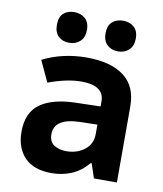

<svg xmlns="http://www.w3.org/2000/svg" viewBox="-85 -826 770 906"><g transform="rotate(10 300.0 -373.5)"><path d="M505 -684Q505 -721 484 -739Q463 -757 432 -757Q401 -757 380.5 -739.5Q360 -722 360 -684Q360 -648 380.5 -629Q401 -610 432 -610Q463 -610 484 -629Q505 -648 505 -684ZM271 -684Q271 -721 250 -739Q229 -757 198 -757Q167 -757 147 -739.5Q127 -722 127 -684Q127 -647 147 -628.5Q167 -610 198 -610Q229 -610 250 -629Q271 -648 271 -684ZM191 -171Q191 -248 314 -251L397 -253V-208Q397 -160 361 -132Q325 -104 274 -104Q239 -104 215 -119.5Q191 -135 191 -171ZM398 -69H402L425 0H535V-364Q535 -461 472 -508.5Q409 -556 293 -556Q178 -556 83 -508L130 -407Q219 -440 288 -440Q397 -440 397 -364V-340L277 -337Q167 -334 108.5 -292Q50 -250 50 -158Q50 -81 93.5 -35.5Q137 10 223 10Q273 10 317 -8Q361 -26 398 -69Z"/></g></svg>

Font: Noto Sans Mono UI
Style: Bold
Weight: 700
Designer: Monotype Design team
Foundry: Monotype Imaging Inc.
Version: 1.000